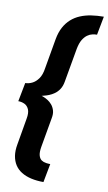

<svg xmlns="http://www.w3.org/2000/svg" viewBox="-98 -759 560 992"><g transform="rotate(10 182.0 -263.0)"><path d="M204.5 184.5 223 87Q213 87 200.2 85.2Q187.5 83.5 177 76.5Q166.5 69.5 161.8 53.2Q157 37 162 7.5L189 -146.5Q194 -171 188.8 -188.5Q183.5 -206 173.2 -218Q163 -230 151.2 -237.2Q139.5 -244.5 130.5 -248Q121.5 -251.5 118 -252.5Q121.5 -254 131.8 -256.2Q142 -258.5 155.5 -263.8Q169 -269 183.2 -279Q197.5 -289 208.2 -305.2Q219 -321.5 223 -345.5L254.5 -524Q260.5 -554.5 271.2 -572Q282 -589.5 295 -598.8Q308 -608 321.5 -610.8Q335 -613.5 345 -613.5L363.5 -711Q329 -711 298 -706.2Q267 -701.5 240.8 -690.5Q214.5 -679.5 194 -661.2Q173.5 -643 159.2 -616.5Q145 -590 138.5 -554L111 -396.5Q106 -361 91.5 -340.8Q77 -320.5 58.8 -311.8Q40.5 -303 23 -303L4 -204.5Q21 -204.5 36.5 -197.5Q52 -190.5 60 -172.5Q68 -154.5 62 -122.5L38 17Q32 50 36.2 76.8Q40.5 103.5 53.5 123.8Q66.5 144 88.2 157.5Q110 171 139.5 177.8Q169 184.5 204.5 184.5Z"/></g></svg>

Font: Anybody Condensed
Style: Bold Italic
Weight: 700
Width: 3
Italic angle: -10°
Version: Version 1.113;gftools[0.9.25]